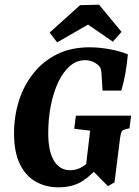

<svg xmlns="http://www.w3.org/2000/svg" viewBox="-20 -788 595 820"><path d="M229 12Q176 12 133 -12Q90 -36 65 -87Q40 -138 40 -219Q40 -291 60.5 -356.5Q81 -422 122 -474Q163 -526 223 -556Q283 -586 362 -586Q403 -586 447.5 -578Q492 -570 526 -556Q523 -519 516 -478Q509 -437 498 -401H418L414 -466Q413 -485 410.5 -493.5Q408 -502 397 -512Q388 -520 374 -525.5Q360 -531 344 -531Q307 -531 278 -505.5Q249 -480 228.5 -436.5Q208 -393 197 -337Q186 -281 186 -220Q186 -142 210.5 -101.5Q235 -61 280 -61Q308 -61 332 -76Q356 -91 372 -114L407 -85Q379 -47 336.5 -17.5Q294 12 229 12ZM441 7 373 -62H345L365 -230L297 -238L304 -294H540L533 -240L519 -237Q506 -234 501 -228Q496 -222 493 -200L469 -9ZM192 -649 322 -766 403 -768 499 -652 462 -610 356 -683 224 -607Z"/></svg>

Font: Rasa
Style: Italic
Weight: 400
Italic angle: -7.10001°
Designer: Anna Giedrys (Yrsa+Rasa design), David Brezina (Yrsa art-direction, Rasa art-direction, design)
Foundry: Rosetta Type Foundry
Version: Version 2.004